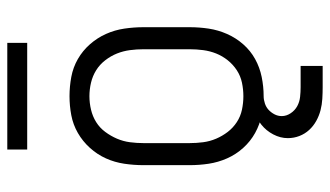

<svg xmlns="http://www.w3.org/2000/svg" viewBox="-214 -540 927 540"><g transform="rotate(-90 250.0 -269.5)"><path d="M250 8Q277 8 304 2.5Q331 -3 354.5 -16Q378 -29 396 -49.5Q414 -70 425 -95Q436 -120 440 -146.5Q444 -173 444 -200V-330Q444 -357 440 -384Q436 -411 425 -435.5Q414 -460 396 -480.5Q378 -501 354.5 -514.5Q331 -528 304 -533Q277 -538 250 -538Q223 -538 196.5 -533Q170 -528 146.5 -514.5Q123 -501 104.5 -480.5Q86 -460 75 -435.5Q64 -411 60 -384Q56 -357 56 -330V-200Q56 -173 60 -146.5Q64 -120 75 -95Q86 -70 104.5 -49.5Q123 -29 146.5 -16Q170 -3 196.5 2.5Q223 8 250 8ZM250 -49Q231 -49 212 -53Q193 -57 177 -67.5Q161 -78 149.5 -93Q138 -108 130.5 -125.5Q123 -143 120.5 -162Q118 -181 118 -200V-330Q118 -349 120.5 -368Q123 -387 130.5 -404.5Q138 -422 149.5 -437.5Q161 -453 177 -463Q193 -473 212 -477.5Q231 -482 250 -482Q269 -482 288 -477.5Q307 -473 323 -463Q339 -453 351 -437.5Q363 -422 370 -404.5Q377 -387 379.5 -368Q382 -349 382 -330V-200Q382 -181 379.5 -162Q377 -143 370 -125.5Q363 -108 351 -93Q339 -78 323 -67.5Q307 -57 288 -53Q269 -49 250 -49ZM275 174H335V112H275Q262 112 248 110.5Q234 109 222 102.5Q210 96 202 84Q194 72 194 59Q194 48 199 38.5Q204 29 211.5 22Q219 15 229.5 11.5Q240 8 250 8V-25Q229 -25 208 -18.5Q187 -12 170 1.5Q153 15 142.5 35Q132 55 132 76Q132 93 138 108.5Q144 124 155 136Q166 148 180.5 156Q195 164 210.5 168Q226 172 242.5 173Q259 174 275 174ZM400 -657V-713H100V-657Z"/></g></svg>

Font: Iosevka SS09 Light
Style: Regular
Weight: 300
Monospace: yes
Designer: Belleve Invis
Foundry: Belleve Invis
Version: Version 5.2.1; ttfautohint (v1.8.3)